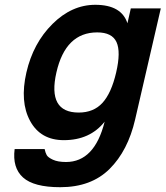

<svg xmlns="http://www.w3.org/2000/svg" viewBox="-20 -560 690 800"><path d="M385 -425Q253 -425 215 -258Q177 -91 308 -91Q370 -91 407 -131.5Q444 -172 464 -258Q484 -344 465.5 -384.5Q447 -425 385 -425ZM416 -53Q355 24 246 24Q149 24 105.5 -56Q62 -136 90 -258Q118 -380 198.5 -460Q279 -540 377 -540Q486 -540 511 -463L525 -525H650L543 -62Q513 68 436.5 144Q360 220 231 220Q121 220 76 179.5Q31 139 41 61H166Q169 76 174.5 86Q180 96 200.5 105.5Q221 115 255 115Q374 115 416 -53Z"/></svg>

Font: Miedinger
Style: Bold-Italic
Weight: 700
Italic angle: -13°
Version: Version 001.000